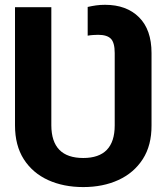

<svg xmlns="http://www.w3.org/2000/svg" viewBox="-20 -757 682 787"><path d="M321.3 9.8Q240.2 9.8 177 -19Q113.8 -47.9 77.6 -104.2Q41.5 -160.6 41.5 -243.2V-727.5H190.4V-243.2Q190.9 -109.4 321.3 -109.4Q450.2 -109.4 450.2 -243.2V-539.6Q450.2 -582 434.6 -598.1Q418.9 -614.3 382.3 -614.3Q373 -614.3 361.8 -613.5Q350.6 -612.8 339.4 -610.8V-728.5Q356.4 -732.4 373.8 -734.9Q391.1 -737.3 410.6 -737.3Q498.5 -737.3 549.8 -686.3Q601.1 -635.3 601.1 -539.6V-243.2Q601.6 -161.1 565.2 -104.7Q528.8 -48.3 465.6 -19.3Q402.3 9.8 321.3 9.8Z"/></svg>

Font: Inter Display
Style: Bold
Weight: 700
Designer: Rasmus Andersson
Foundry: rsms
Version: Version 4.001;git-9221beed3